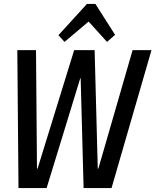

<svg xmlns="http://www.w3.org/2000/svg" viewBox="-20 -955 790 976"><path d="M68 -700H163L168 -98H171L357 -700H461L477 -98H480L654 -700H750L547 1H405L390 -557H388L217 1H74ZM277 -776 422 -935H465L565 -778L524 -742L411 -867H456L308 -742Z"/></svg>

Font: Pathway Extreme Condensed Medium
Style: Italic
Weight: 500
Width: 3
Italic angle: -8°
Version: Version 1.001;gftools[0.9.26]